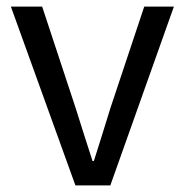

<svg xmlns="http://www.w3.org/2000/svg" viewBox="-20 -563 561 583"><path d="M108 -543H13L209 0H315L508 -543H418L315 -234C299 -181 281 -125 265 -74H261C244 -125 227 -181 210 -234Z"/></svg>

Font: Spoqa Han Sans Neo
Style: Regular
Weight: 400
Designer: [Spoqa Han Sans Neo] Dong-huui Kim ___ Younghwa Kang ___ Yujin Lee ___ [Noto Sans] Ryoko NISHIZUKA ____ (kana & ideograp
Foundry: Spoqa (http://www.spoqa-han-sans.com)
Version: Version 1.100;hotconv 1.0.109;makeotfexe 2.5.65596